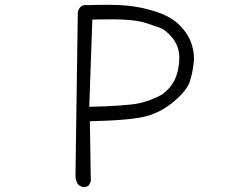

<svg xmlns="http://www.w3.org/2000/svg" viewBox="-20 -767 1040 795"><path d="M362.3 -686Q403.8 -687 439 -687Q474.1 -687 501 -685.1Q553.2 -682.1 583 -672.1Q612.8 -662.1 638.7 -653.3Q666 -644 693.1 -611.1Q720.2 -578.1 722.2 -534.7Q722.2 -529.8 722.2 -524.4Q722.2 -486.8 709 -449.7Q693.4 -406.7 649.9 -375Q605.5 -350.6 555.7 -339.4Q505.9 -328.6 349.6 -324.7ZM325.2 7.8Q338.9 7.8 347.7 0.5L356 -15.6L352.1 -265.1H360.4Q523.4 -269 586.9 -286.1Q649.4 -303.2 701.7 -348.1Q753.4 -392.6 765.1 -427.2Q776.9 -461.9 781.7 -503.9Q783.2 -514.6 783.2 -521.5Q783.2 -542 780.3 -557.1Q777.3 -572.3 772.9 -585.9Q759.3 -627 723.1 -663.1Q688 -698.2 627.7 -718Q567.4 -737.8 506.8 -743.7Q470.7 -747.1 427 -747.1Q383.3 -747.1 340.8 -745.6Q337.4 -746.1 333 -746.1Q328.6 -746.1 323.2 -744.4Q317.9 -742.7 314 -738.8Q310.1 -734.9 308.1 -731.4Q303.2 -724.6 302.2 -716.3L292.5 -39.1Q292.5 -17.6 305.2 -0.5L321.8 7.3Q323.7 7.8 325.2 7.8Z"/></svg>

Font: NaikaiFont
Style: Light
Weight: 300
Version: Version 1.89